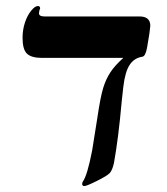

<svg xmlns="http://www.w3.org/2000/svg" viewBox="-20 -608 558 640"><path d="M120.1 -415Q84.5 -415 69.8 -429.2Q55.2 -443.4 55.2 -481.9Q55.2 -508.8 63.2 -533Q71.3 -557.1 84 -572.5Q96.7 -587.9 106 -587.9Q113.8 -587.9 113.8 -580.1L111.3 -572.8L109.9 -564Q109.9 -553.2 127.9 -553.2H444.8Q481 -553.2 481 -522L478 -496.1L470.2 -449.2Q464.8 -419.9 454.1 -418.9Q427.2 -414.6 412.1 -391.6Q397 -368.7 391.1 -318.8L385.7 -270Q375 -148.9 359.9 -64.9Q354.5 -40.5 345.9 -31.2Q337.4 -22 303 -4.9Q268.6 12.2 261.2 12.2Q253.9 12.2 253.9 4.9Q253.9 0.5 256.3 -2.9Q271 -23.4 287.1 -106L304.2 -213.4Q314.9 -285.6 324 -314.9Q333 -344.2 348.1 -367.2Q363.3 -390.1 391.1 -415Z"/></svg>

Font: Liberation Serif
Style: Bold Italic
Weight: 700
Italic angle: -16.333°
Designer: Steve Matteson
Foundry: Ascender Corporation
Version: Version 2.1.5